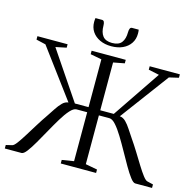

<svg xmlns="http://www.w3.org/2000/svg" viewBox="-131 -1085 1241 1220"><g transform="rotate(15 490.0 -475.0)"><path d="M6 0V-23L46 -32.5Q57.5 -35 75 -58.5Q92.5 -82 115 -118.2Q137.5 -154.5 162.8 -195.2Q188 -236 214 -273.5Q231.5 -299.5 247.8 -324.5Q264 -349.5 281.8 -367.2Q299.5 -385 321 -387L84 -706L21.5 -720.5V-743H220V-720.5L149.5 -706L362 -391.5H452V-706L378 -720V-743H602.5V-720L529 -706V-391.5H618L830.5 -705.5L760 -720.5V-743H958.5V-720.5L896 -706L659 -387Q681 -385 698.8 -367.2Q716.5 -349.5 732.8 -324.2Q749 -299 766.5 -273.5Q792.5 -236 817.8 -195Q843 -154 865.2 -118Q887.5 -82 905.5 -58.5Q923.5 -35 935 -32.5L974.5 -23V0H864Q850.5 0 830.8 -26Q811 -52 787.5 -92.8Q764 -133.5 738.8 -179Q713.5 -224.5 688.5 -265.5Q663.5 -306.5 640.5 -332.2Q617.5 -358 598 -358H529V-37L606.5 -22.5V0H374V-23.5L452 -36V-358H382Q363 -358 339.8 -332.2Q316.5 -306.5 291.8 -265.5Q267 -224.5 241.8 -179Q216.5 -133.5 193 -92.8Q169.5 -52 149.8 -26Q130 0 116 0ZM391 -949.5Q401.5 -949.5 405.5 -940Q409.5 -930.5 409.5 -916Q409.5 -872.5 428.5 -848.2Q447.5 -824 490 -824Q533.5 -824 552.2 -848.2Q571 -872.5 571 -916Q571 -930.5 575 -940Q579 -949.5 589 -949.5H632.5Q633.5 -943.5 634 -937Q634.5 -930.5 634.5 -924Q634.5 -887 616.2 -859.8Q598 -832.5 565.5 -817.5Q533 -802.5 490 -802.5Q447.5 -802.5 415 -817.8Q382.5 -833 364.2 -860.2Q346 -887.5 346 -924Q346 -930.5 346.5 -937Q347 -943.5 348 -949.5Z"/></g></svg>

Font: Merriweather 120pt Light
Style: Regular
Weight: 300
Version: Version 2.100